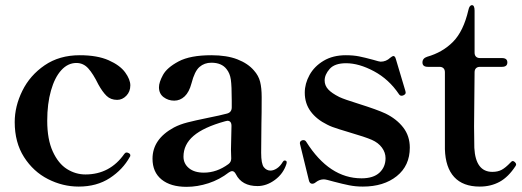

<svg xmlns="http://www.w3.org/2000/svg" viewBox="-20 -710 2021 744"><path d="M37 -237Q37 -298 66.5 -358Q96 -418 153 -457Q210 -496 289 -496Q357 -496 401 -476.5Q445 -457 465 -429.5Q485 -402 485 -379Q485 -355 469.5 -339Q454 -323 434 -323Q409 -323 393 -338.5Q377 -354 361 -383Q341 -424 322 -445Q303 -466 276 -466Q243 -466 217.5 -438Q192 -410 177.5 -359Q163 -308 163 -242Q163 -170 184.5 -123Q206 -76 239.5 -55Q273 -34 311 -34Q406 -34 462 -114Q466 -119 470 -119Q475 -119 478 -117Q485 -114 485 -108Q485 -104 483 -102Q456 -53 405.5 -20Q355 13 285 13Q223 13 166 -16Q109 -45 73 -101.5Q37 -158 37 -237Z M1091 -81 1090 -75Q1078 -37 1045.5 -13Q1013 11 978 11Q917 11 894 -35Q888 -47 879 -47Q875 -47 867 -42Q831 -14 788 0Q745 14 703 14Q641 14 606 -14.5Q571 -43 571 -95Q571 -171 654 -216Q677 -228 706 -235.5Q735 -243 784 -253Q834 -263 860 -270Q878 -275 878 -294V-320Q878 -377 874.5 -401.5Q871 -426 858 -442Q839 -467 799 -467Q772 -467 753 -450.5Q734 -434 722 -387Q713 -353 695.5 -336.5Q678 -320 655 -320Q632 -320 614 -333.5Q596 -347 596 -372Q596 -391 611.5 -419.5Q627 -448 672 -472Q717 -496 799 -496Q859 -496 900 -480Q941 -464 964 -437Q982 -417 988 -393Q994 -369 994 -334Q994 -266 993 -230L992 -118Q992 -75 1002.5 -62Q1013 -49 1028 -49Q1040 -49 1053 -57.5Q1066 -66 1076 -83Q1079 -88 1083 -88Q1091 -88 1091 -81ZM865 -74Q876 -82 876 -96L875 -130L877 -222Q877 -242 861 -242L852 -240Q769 -217 730 -183.5Q691 -150 691 -103Q691 -76 712 -58.5Q733 -41 770 -41Q820 -41 865 -74Z M1190 2Q1180 2 1177 -11L1143 -150L1142 -155Q1142 -163 1150 -166Q1152 -167 1156 -167Q1163 -167 1167 -160Q1256 -19 1381 -19Q1427 -19 1450.5 -41Q1474 -63 1474 -97Q1474 -119 1460 -138Q1446 -157 1421 -168Q1396 -179 1331 -198Q1325 -200 1295 -209Q1265 -218 1248 -227Q1207 -247 1184 -278Q1161 -309 1161 -351Q1161 -386 1179.5 -419.5Q1198 -453 1234 -474.5Q1270 -496 1320 -496Q1349 -496 1371.5 -491.5Q1394 -487 1427 -478Q1450 -471 1455 -471Q1476 -471 1492 -486Q1501 -493 1504 -493Q1511 -493 1514 -481L1551 -357L1552 -351Q1552 -345 1544 -341Q1540 -339 1536 -339Q1530 -339 1526 -345Q1487 -403 1429 -434Q1371 -465 1321 -465Q1277 -465 1257.5 -443Q1238 -421 1238 -398Q1238 -379 1251.5 -364Q1265 -349 1295 -334Q1314 -325 1369 -308Q1442 -285 1474 -270Q1517 -249 1542.5 -216Q1568 -183 1568 -138Q1568 -68 1517.5 -27.5Q1467 13 1386 13Q1358 13 1333 8Q1308 3 1274 -6Q1243 -15 1235 -15Q1218 -15 1204 -4Q1197 2 1190 2Z M1704 -132V-430Q1704 -440 1698.5 -445.5Q1693 -451 1683 -451H1638Q1617 -451 1617 -468Q1617 -484 1635 -490Q1695 -507 1735.5 -548Q1776 -589 1795 -671Q1799 -690 1809 -690Q1814 -690 1816.5 -684.5Q1819 -679 1819 -669V-506Q1819 -496 1824.5 -490.5Q1830 -485 1840 -485H1925Q1946 -485 1946 -468Q1946 -451 1925 -451H1840Q1830 -451 1824.5 -445.5Q1819 -440 1819 -430L1817 -220L1818 -137Q1823 -44 1888 -44Q1909 -44 1924 -52Q1939 -60 1958 -80Q1963 -86 1967 -86Q1971 -86 1975.5 -81.5Q1980 -77 1980 -73Q1980 -71 1978 -67Q1950 -24 1916 -5.5Q1882 13 1839 13Q1774 13 1740 -24Q1706 -61 1704 -132Z"/></svg>

Font: Shippori Mincho B1
Style: Bold
Weight: 700
Designer: FONTDASU
Foundry: FONTDASU / Google Inc. / but / Adobe
Version: Version 3.110; ttfautohint (v1.8.3)